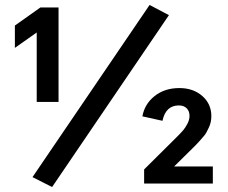

<svg xmlns="http://www.w3.org/2000/svg" viewBox="-20 -737 918 774"><path d="M216 -326H128V-606L40 -544V-634L143 -707H216ZM111 -23 583 -717 661 -676 190 17ZM554 -268Q563 -318 603.5 -350Q644 -382 703 -382Q759 -382 795.5 -350Q832 -318 832 -269Q832 -257 829.5 -245Q827 -233 821.5 -222Q816 -211 812 -203Q808 -195 798 -184Q788 -173 784 -168Q780 -163 768.5 -151.5Q757 -140 755 -138L682 -66H838V3H561V-54L693 -185Q710 -202 718.5 -212Q727 -222 735.5 -238Q744 -254 744 -270Q744 -289 732.5 -300.5Q721 -312 701 -312Q648 -312 635 -250Z"/></svg>

Font: LT Superior Semi-bold
Style: Regular
Weight: 600
Designer: Daniel Lyons
Foundry: LyonsType
Version: Version 1.0